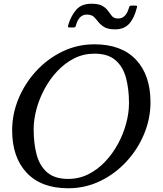

<svg xmlns="http://www.w3.org/2000/svg" viewBox="-20 -997 870 1027"><path d="M160 -305Q160 -229 176.2 -169Q192.5 -109 232.8 -74.5Q273 -40 345 -40Q403 -40 453 -65.2Q503 -90.5 543 -133Q583 -175.5 611.5 -228.2Q640 -281 655 -337.2Q670 -393.5 670 -445Q670 -521 653.8 -581Q637.5 -641 597.2 -675.5Q557 -710 485 -710Q427 -710 377 -684.8Q327 -659.5 287 -617Q247 -574.5 218.5 -521.8Q190 -469 175 -412.8Q160 -356.5 160 -305ZM345 10Q200.5 10 122.8 -72.8Q45 -155.5 45 -300Q45 -387.5 79.2 -469.8Q113.5 -552 174 -617.5Q234.5 -683 314.2 -721.5Q394 -760 485 -760Q630 -760 707.5 -677.5Q785 -595 785 -450Q785 -362.5 750.8 -280.2Q716.5 -198 656 -132.5Q595.5 -67 515.8 -28.5Q436 10 345 10ZM596.5 -840Q557.5 -840 538 -852Q518.5 -864 506 -879.5Q496.5 -892 483.5 -905.5Q470.5 -919 444 -919Q400.5 -919 385 -857Q382.5 -850 373.5 -850H352.5Q344 -850 343.8 -853.8Q343.5 -857.5 345.5 -865Q360 -912.5 387.8 -944.8Q415.5 -977 469.5 -977Q508.5 -977 528.2 -965.2Q548 -953.5 559 -937.5Q567.5 -925.5 578.2 -911.8Q589 -898 612.5 -898Q654 -898 670 -956Q671.5 -962 674 -964.5Q676.5 -967 683.5 -967H705Q712 -967 712.8 -964.5Q713.5 -962 712 -956Q698.5 -900.5 671.2 -870.2Q644 -840 596.5 -840Z"/></svg>

Font: Besley
Style: Italic
Weight: 400
Italic angle: -13°
Designer: Owen Earl
Foundry: indestructible type*
Version: Version 4.000; ttfautohint (v1.8.4.7-5d5b)